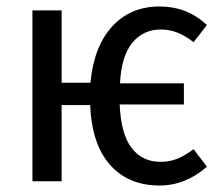

<svg xmlns="http://www.w3.org/2000/svg" viewBox="-20 -559 684 592"><path d="M577 -99 618 -45Q552 13 472 13Q376 13 319.5 -50.5Q263 -114 258 -235H170V0H80V-527H170V-304H259Q269 -415 325.5 -477Q382 -539 472 -539Q514 -539 549.5 -525.5Q585 -512 618 -482L577 -429Q551 -449 527 -458.5Q503 -468 476 -468Q421 -468 387.5 -426.5Q354 -385 350 -302H547V-237H349Q353 -145 386 -102.5Q419 -60 475 -60Q503 -60 526.5 -69.5Q550 -79 577 -99Z"/></svg>

Font: Fira Sans Condensed
Style: Regular
Weight: 400
Width: 3
Designer: bBox Type GmbH & Carrois Corporate GbR & Edenspiekermann AG
Foundry: bBox Type GmbH & Carrois Corporate GbR & Edenspiekermann AG
Version: Version 4.301